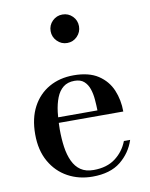

<svg xmlns="http://www.w3.org/2000/svg" viewBox="-86 -820 698 893"><g transform="rotate(-10 263.0 -373.5)"><path d="M279 10Q214.5 10 162.5 -18.5Q110.5 -47 80 -100.8Q49.5 -154.5 49.5 -230Q49.5 -305.5 78 -359Q106.5 -412.5 156.8 -441Q207 -469.5 272.5 -469.5Q344.5 -469.5 388.2 -440.8Q432 -412 451.8 -365Q471.5 -318 471.5 -263.5H117V-289.5H354Q353.5 -314.5 351.2 -341.5Q349 -368.5 341.2 -391.5Q333.5 -414.5 317.2 -429Q301 -443.5 272.5 -443.5Q240 -443.5 219.2 -427Q198.5 -410.5 187 -381.2Q175.5 -352 170.8 -314Q166 -276 166 -233Q166 -188.5 171.5 -149.8Q177 -111 190.8 -81.5Q204.5 -52 228.2 -35.8Q252 -19.5 289 -19.5Q351.5 -19.5 391.8 -49.8Q432 -80 450.5 -128H480Q460.5 -68.5 411.5 -29.2Q362.5 10 279 10ZM270.5 -622.5Q243 -622.5 223.2 -642.5Q203.5 -662.5 203.5 -690Q203.5 -718 223.2 -737.5Q243 -757 270.5 -757Q298.5 -757 318 -737.5Q337.5 -718 337.5 -690Q337.5 -662.5 318 -642.5Q298.5 -622.5 270.5 -622.5Z"/></g></svg>

Font: Bodoni Moda SC 9pt Medium
Style: Regular
Weight: 500
Designer: Owen Earl
Foundry: indestructible type
Version: Version 2.005